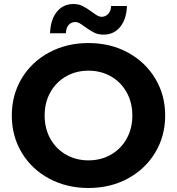

<svg xmlns="http://www.w3.org/2000/svg" viewBox="-20 -927 884 959"><path d="M39 -350Q39 -453 88.5 -535.5Q138 -618 225.5 -665Q313 -712 422 -712Q531 -712 618 -665Q705 -618 755 -535.5Q805 -453 805 -350Q805 -247 755 -164.5Q705 -82 618 -35Q531 12 422 12Q313 12 225.5 -35Q138 -82 88.5 -164.5Q39 -247 39 -350ZM641 -350Q641 -415 612.5 -466Q584 -517 534 -545.5Q484 -574 422 -574Q360 -574 310 -545.5Q260 -517 231.5 -466Q203 -415 203 -350Q203 -285 231.5 -234Q260 -183 310 -154.5Q360 -126 422 -126Q484 -126 534 -154.5Q584 -183 612.5 -234Q641 -285 641 -350ZM404 -793Q388 -805 377.5 -811Q367 -817 357 -817Q336 -817 323 -802.5Q310 -788 309 -761H230Q232 -828 263.5 -867.5Q295 -907 347 -907Q373 -907 393.5 -896.5Q414 -886 440 -867Q456 -855 466.5 -849Q477 -843 487 -843Q507 -843 520.5 -857.5Q534 -872 535 -897H614Q612 -832 580.5 -793Q549 -754 497 -754Q470 -754 449.5 -764.5Q429 -775 404 -793Z"/></svg>

Font: Idrija
Style: Bold
Weight: 700
Designer: Julieta Ulanovsky
Foundry: Julieta Ulanovsky
Version: Version 7.200